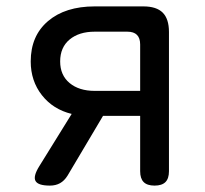

<svg xmlns="http://www.w3.org/2000/svg" viewBox="-20 -570 640 600"><path d="M136 10Q99 10 91 -4.5Q83 -19 103 -51L204 -214Q146 -228 111 -272.5Q76 -317 76 -378Q76 -458 130 -504Q184 -550 276 -550H428Q469 -550 488.5 -530.5Q508 -511 508 -470V-35Q508 -12 497 -1Q486 10 463 10Q440 10 429 -1Q418 -12 418 -35V-208H302L191 -21Q181 -5 167.5 2.5Q154 10 136 10ZM418 -431Q418 -451 408 -461Q398 -471 378 -471H276Q227 -471 197.5 -446.5Q168 -422 168 -378Q168 -335 197.5 -310.5Q227 -286 276 -286H418Z"/></svg>

Font: Maple Mono NL
Style: Regular
Weight: 400
Monospace: yes
Designer: subframe7536
Version: Version 7.000